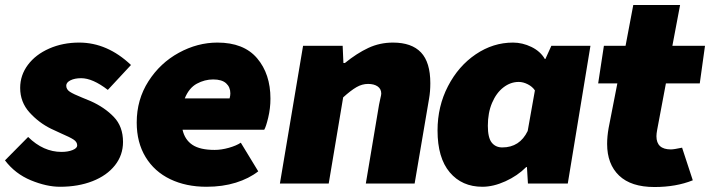

<svg xmlns="http://www.w3.org/2000/svg" viewBox="-35 -737 2851 771"><path d="M-15 -93 78 -187Q139 -127 212 -127Q238 -127 256.5 -134.5Q275 -142 275 -153Q275 -167 260.5 -176.5Q246 -186 211 -201L170 -220Q121 -244 83.5 -285.5Q46 -327 46 -384Q46 -435 77 -476.5Q108 -518 162.5 -542Q217 -566 283 -566Q396 -566 491 -476L398 -376Q337 -423 291 -423Q265 -423 248 -414.5Q231 -406 231 -393Q231 -378 245.5 -368.5Q260 -359 295 -345L329 -331Q385 -306 422 -267.5Q459 -229 459 -167Q459 -114 426.5 -73Q394 -32 336.5 -9.5Q279 13 206 13Q152 13 89 -13Q26 -39 -15 -93Z M514 -245Q514 -337 561 -410.5Q608 -484 683 -525Q758 -566 838 -566Q944 -566 997.5 -503Q1051 -440 1051 -341Q1051 -302 1042 -264.5Q1033 -227 1026 -216H698Q707 -176 737.5 -155.5Q768 -135 827 -135Q854 -135 884 -143.5Q914 -152 932 -164L1002 -49Q965 -20 912 -3.5Q859 13 794 13Q712 13 648.5 -17.5Q585 -48 549.5 -106.5Q514 -165 514 -245ZM887 -342Q890 -353 890 -362Q890 -387 873 -402.5Q856 -418 821 -418Q787 -418 755.5 -401Q724 -384 707 -342Z M1182 -553H1341L1344 -484H1350Q1398 -523 1444 -544.5Q1490 -566 1543 -566Q1618 -566 1655.5 -526.5Q1693 -487 1693 -403Q1693 -369 1688 -341L1630 0H1434L1487 -316L1492 -340Q1496 -356 1496 -361Q1496 -380 1481.5 -390Q1467 -400 1443 -400Q1419 -400 1396.5 -387Q1374 -374 1343 -346L1285 0H1089Z M1722 -213Q1722 -310 1764 -391Q1806 -472 1875.5 -519Q1945 -566 2025 -566Q2063 -566 2099 -548.5Q2135 -531 2153 -500H2155L2179 -553H2336L2245 0H2085L2081 -66H2078Q2043 -31 1994.5 -9Q1946 13 1902 13Q1820 13 1771 -45Q1722 -103 1722 -213ZM2084 -211 2113 -374Q2103 -389 2084.5 -398.5Q2066 -408 2048 -408Q2015 -408 1986.5 -386Q1958 -364 1941 -324Q1924 -284 1924 -232Q1924 -184 1939.5 -164.5Q1955 -145 1982 -145Q2052 -145 2084 -211Z M2403 -159Q2403 -189 2409 -223L2444 -402H2367L2390 -553H2477L2508 -717H2696L2665 -553H2796L2775 -402H2639L2604 -216Q2601 -200 2601 -190Q2601 -137 2659 -137Q2671 -137 2704 -144L2747 -13Q2680 14 2593 14Q2499 14 2451 -32Q2403 -78 2403 -159Z"/></svg>

Font: Nebula Sans Black
Style: Regular
Weight: 900
Italic angle: -9°
Designer: Paul D. Hunt for Adobe (as Source Sans)
Foundry: Nebula Entertainment & Broadcasting LLC
Version: Version 1.010